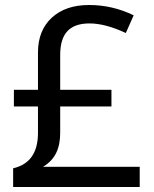

<svg xmlns="http://www.w3.org/2000/svg" viewBox="-20 -743 612 763"><path d="M334 -723.1C272 -723.1 222.7 -706.5 186 -672.9C149.4 -639.2 130.9 -593.3 130.9 -534.2V-386.2H35.2V-319.8H130.9V-214.8C130.9 -136.2 98.1 -89.4 32.2 -74.2V0H535.2V-80.1H150.9C199.7 -109.4 219.2 -153.3 219.2 -215.8V-319.8H422.9V-386.2H219.2V-524.9C219.2 -612.8 259.8 -649.9 335.9 -649.9C377.4 -649.9 425.8 -637.2 480 -611.8L511.2 -682.1C455.1 -709.5 396 -723.1 334 -723.1Z"/></svg>

Font: Noto Reveo Sans
Style: Regular
Weight: 400
Designer: Monotype Design team
Foundry: Monotype Imaging Inc.
Version: Version 1.04